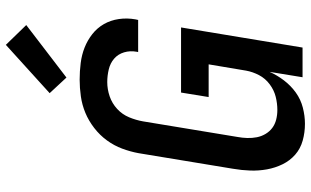

<svg xmlns="http://www.w3.org/2000/svg" viewBox="-218 -810 1037 640"><g transform="rotate(-90 300.0 -490.5)"><path d="M207 8Q178 8 151 0.5Q124 -7 104 -24.5Q84 -42 72 -66.5Q60 -91 55 -118.5Q50 -146 51 -174.5Q52 -203 57 -232L109 -547Q114 -574 124 -601Q134 -628 151.5 -652Q169 -676 193 -694.5Q217 -713 243.5 -724Q270 -735 298.5 -739Q327 -743 354 -743Q382 -743 409.5 -739.5Q437 -736 461 -726.5Q485 -717 505.5 -701Q526 -685 539 -662.5Q552 -640 556 -612.5Q560 -585 555 -557L553 -548H446L447 -553Q451 -575 445 -595Q439 -615 424 -628Q409 -641 388 -646Q367 -651 346 -651Q322 -651 298.5 -643Q275 -635 256.5 -618Q238 -601 228.5 -578Q219 -555 215 -532L163 -217Q160 -201 159.5 -184.5Q159 -168 162 -152.5Q165 -137 173 -123.5Q181 -110 193 -101Q205 -92 220.5 -88Q236 -84 253 -84Q275 -84 297 -89.5Q319 -95 338.5 -109.5Q358 -124 369 -145Q380 -166 384 -188L405 -313H296L311 -405H528L461 0H362L380 -110Q369 -85 351.5 -62Q334 -39 311 -22.5Q288 -6 260.5 1Q233 8 207 8ZM361 -787 309 -843 470 -989 536 -921Z"/></g></svg>

Font: Iosevka Semibold Extended
Style: Italic
Weight: 600
Width: 7
Italic angle: -9°
Monospace: yes
Designer: Belleve Invis
Foundry: Belleve Invis
Version: Version 32.5.0; ttfautohint (v1.8.4)